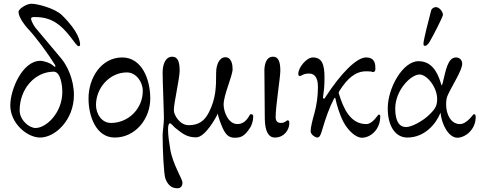

<svg xmlns="http://www.w3.org/2000/svg" viewBox="-20 -721 2562 1026"><path d="M85 -131C85 -249 169 -338 267 -338C304 -338 313 -264 313 -230C313 -118 227 -37 170 -37C136 -37 85 -79 85 -131ZM35 -158C35 -61 126 14 194 14C276 14 375 -81 375 -213C375 -299 337 -374 306 -410C260 -464 202 -534 170 -572C160 -585 146 -610 146 -622C146 -628 156 -630 160 -630C186 -630 227 -629 268 -606C343 -564 384 -474 400 -474C405 -474 408 -477 408 -482C408 -498 402 -551 311 -640C273 -677 179 -701 148 -701C121 -701 79 -673 79 -658C79 -627 116 -582 127 -570C173 -522 239 -431 274 -374C279 -366 276 -358 262 -372C251 -383 216 -396 195 -396C101 -396 35 -244 35 -158Z M743 -235C743 -141 667 -64 573 -64C524 -64 493 -111 493 -160C493 -252 566 -334 658 -334C707 -334 743 -284 743 -235ZM593 14C703 14 783 -85 783 -195C783 -299 737 -414 633 -414C522 -414 453 -306 453 -195C453 -97 495 14 593 14Z M1249 -58C1199 -58 1175 -125 1175 -162C1175 -215 1223 -315 1223 -352C1223 -374 1218 -415 1184 -415C1150 -415 1135 -371 1135 -332C1135 -255 1134 -196 1097 -122C1073 -74 1041 -52 988 -52C941 -52 909 -106 909 -132C909 -172 940 -301 940 -343C940 -391 930 -418 901 -418C862 -418 849 -374 849 -332C849 -288 856 -125 856 -92C856 -60 849 -17 849 0C849 75 855 210 864 234C876 265 895 285 927 285C946 285 955 274 955 254C955 236 903 156 890 78C884 43 878 1 878 -28C878 -49 881 -62 888 -62C895 -62 906 -46 916 -38C956 -6 980 13 1028 13C1078 13 1137 -98 1144 -114C1146 -93 1163 -54 1165 -48C1185 0 1202 15 1235 15C1267 15 1288 7 1318 -41C1323 -48 1333 -73 1333 -96V-102C1333 -110 1318 -115 1314 -106C1301 -80 1280 -58 1249 -58Z M1478 -343C1478 -391 1468 -418 1439 -418C1401 -418 1391 -374 1393 -332L1395 -86C1396 -19 1415 14 1449 14C1499 14 1526 -28 1526 -62C1526 -73 1525 -78 1516 -78C1513 -78 1502 -64 1481 -64C1467 -64 1453 -70 1453 -95C1453 -155 1478 -307 1478 -343Z M1791 -220C1789 -226 1790 -229 1795 -237C1837 -303 1880 -340 1937 -340C1975 -340 1964 -336 1974 -336C1982 -336 1986 -344 1986 -352C1986 -375 1986 -414 1936 -414C1885 -414 1801 -328 1721 -205C1714 -194 1714 -194 1711 -194C1708 -194 1705 -197 1706 -201C1711 -238 1714 -255 1714 -307C1714 -376 1701 -414 1652 -414C1617 -414 1574 -359 1574 -327C1574 -317 1577 -315 1584 -315C1591 -315 1600 -328 1631 -328C1677 -328 1679 -277 1679 -256C1679 -204 1671 -156 1661 -119C1650 -80 1640 -41 1640 -20C1640 -1 1666 14 1676 14C1690 14 1696 -8 1702 -28C1720 -90 1740 -146 1764 -192C1768 -199 1771 -201 1772 -196C1779 -160 1796 -106 1815 -70C1839 -24 1881 15 1914 15C1957 15 2012 -25 2012 -100C2012 -104 2010 -109 2004 -109C1999 -109 1973 -58 1937 -58C1852 -58 1815 -142 1791 -220Z M2276 -498C2297 -534 2347 -632 2347 -642C2347 -658 2328 -683 2309 -683C2301 -683 2287 -677 2284 -665C2274 -629 2243 -507 2243 -489C2243 -480 2243 -476 2252 -476C2260 -476 2270 -488 2276 -498ZM2316 -193C2316 -156 2307 -140 2273 -107C2239 -74 2180 -42 2150 -42C2117 -42 2092 -68 2092 -141C2092 -238 2175 -323 2222 -323C2262 -323 2316 -254 2316 -193ZM2334 -119C2340 -55 2378 15 2424 15C2463 15 2522 -25 2522 -96C2522 -105 2520 -111 2511 -111C2509 -111 2475 -58 2438 -58C2388 -58 2364 -112 2364 -162C2364 -183 2366 -198 2373 -213C2397 -266 2450 -345 2450 -381C2450 -394 2441 -414 2417 -414C2372 -414 2362 -343 2346 -279C2345 -275 2342 -265 2341 -265C2339 -265 2337 -273 2335 -279C2317 -337 2286 -394 2216 -394C2133 -394 2052 -252 2052 -142C2052 -51 2090 14 2157 14C2251 14 2312 -62 2334 -119Z"/></svg>

Font: EB Garamond 12
Style: Regular
Weight: 400
Version: Version 0.016+